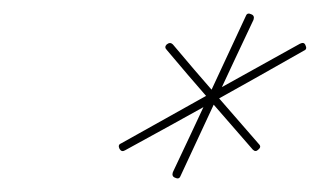

<svg xmlns="http://www.w3.org/2000/svg" viewBox="-20 -547 468 281"><path d="M340 -524Q342 -529 348 -526Q353 -524 351 -518Q324 -461 297.5 -404Q271 -347 244 -289Q244 -289 244 -289Q244 -289 244 -289Q242 -284 236 -287Q231 -289 233 -295Q260 -352 286.5 -409Q313 -466 340 -524Q340 -524 340 -524Q340 -524 340 -524ZM419 -483Q425 -486 427 -481Q430 -475 425 -473Q360 -436 294.5 -399.5Q229 -363 163 -327Q163 -327 163 -327Q163 -327 163 -327Q158 -324 155 -329Q152 -335 157 -337Q223 -374 288.5 -410.5Q354 -447 419 -483Q419 -483 419 -483Q419 -483 419 -483ZM224 -474Q220 -478 224 -482Q229 -486 233 -482Q264 -445 295.5 -409Q327 -373 359 -336Q363 -332 358 -328Q354 -324 350 -328Q318 -365 286.5 -401Q255 -437 224 -474Q224 -474 224 -474Q224 -474 224 -474Z"/></svg>

Font: FRB American Cursive Thin
Style: Italic
Weight: 100
Italic angle: -25°
Version: Version 2.0;Modular Font Editor K font №1